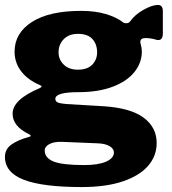

<svg xmlns="http://www.w3.org/2000/svg" viewBox="-24 -582 697 777"><path d="M635 -537V-447Q635 -420 617 -420Q612 -420 609 -421Q586 -428 565 -428Q544 -428 544 -413Q544 -408 545 -405Q550 -388 550 -374Q550 -328 520 -290.5Q490 -253 432 -231Q374 -209 293 -209Q200 -209 200 -182Q200 -171 210.5 -167Q221 -163 244 -161L396 -152Q504 -145 557 -106Q610 -67 610 -3Q610 49 575.5 89Q541 129 473 152Q405 175 307 175Q149 175 72.5 145.5Q-4 116 -4 53Q-4 22 21.5 3.5Q47 -15 93 -28Q100 -29 100 -33Q100 -36 93 -39Q27 -71 27 -122Q27 -179 136 -225Q142 -228 144 -230.5Q146 -233 139 -237Q89 -258 62 -293Q35 -328 35 -373Q35 -448 105 -493Q175 -538 305 -538Q360 -538 403 -525.5Q446 -513 472 -493Q477 -488 487 -488Q498 -488 503 -496Q522 -523 557 -542.5Q592 -562 615 -562Q635 -562 635 -537ZM369 -370Q369 -403 350 -424Q331 -445 291 -445Q255 -445 234 -423.5Q213 -402 213 -370Q213 -341 234 -320.5Q255 -300 291 -300Q330 -300 349.5 -320.5Q369 -341 369 -370ZM226 -8Q195 -9 176 1Q157 11 157 27Q157 57 192.5 71.5Q228 86 317 86Q374 86 405.5 72Q437 58 437 35Q437 20 419.5 9.5Q402 -1 371 -2Z"/></svg>

Font: Libre Franklin Black
Style: Regular
Weight: 900
Designer: Pablo Impallari, Rodrigo Fuenzalida
Foundry: Impallari Type
Version: Version 1.002; ttfautohint (v1.5)